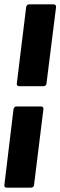

<svg xmlns="http://www.w3.org/2000/svg" viewBox="-26 -780 277 880"><path d="M51 -397 94 -748Q95 -753 98.5 -756.5Q102 -760 107 -760H220Q231 -760 231 -748L187 -397Q187 -392 183 -388.5Q179 -385 174 -385H61Q56 -385 53 -388.5Q50 -392 51 -397ZM-6 68 36 -280Q37 -285 40.5 -288.5Q44 -292 49 -292H163Q168 -292 171 -288.5Q174 -285 173 -280L130 68Q130 73 126 76.5Q122 80 117 80H4Q-1 80 -4 76.5Q-7 73 -6 68Z"/></svg>

Font: Barlow Condensed
Style: Bold Italic
Weight: 700
Width: 3
Italic angle: -7°
Designer: Jeremy Tribby
Foundry: Tribby Type
Version: Version 1.408